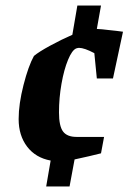

<svg xmlns="http://www.w3.org/2000/svg" viewBox="-20 -612 466 690"><path d="M192 -208Q192 -159 206.5 -139.5Q221 -120 255 -120H354L343 -61Q304 -51 248 -39L230 58H146L162 -35Q108 -45 77.5 -85Q47 -125 47 -184Q47 -238 64.5 -306.5Q82 -375 102 -411Q120 -426 160.5 -448Q201 -470 240 -487L258 -592H343L328 -508Q348 -507 366.5 -504.5Q385 -502 399 -501L422 -498L386 -330H328L319 -421Q283 -440 264 -440Q260 -440 254 -438Q239 -432 224.5 -397Q210 -362 201 -311Q192 -260 192 -208Z"/></svg>

Font: Grenze
Style: Bold Italic
Weight: 700
Italic angle: -10°
Designer: Renata Polastri
Foundry: Omnibus-Type
Version: Version 1.002; ttfautohint (v1.8)